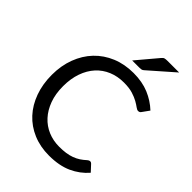

<svg xmlns="http://www.w3.org/2000/svg" viewBox="-261 -1054 1189 1189"><g transform="rotate(45 334.0 -459.0)"><path d="M594 -148C588.3 -148 582.7 -145.5 577 -140.5C564.7 -129.2 552.2 -119.4 539.8 -111.2C527.2 -103.1 513.8 -96.3 499.2 -91C484.8 -85.7 468.9 -81.8 451.8 -79.2C434.6 -76.8 415.3 -75.5 394 -75.5C359 -75.5 326.4 -81.8 296.2 -94.5C266.1 -107.2 239.9 -125.6 217.8 -149.8C195.6 -173.9 178.1 -203.5 165.2 -238.5C152.4 -273.5 146 -313.3 146 -358C146 -402 152.2 -441.5 164.5 -476.5C176.8 -511.5 194.1 -541.2 216.2 -565.5C238.4 -589.8 264.8 -608.4 295.5 -621.2C326.2 -634.1 360 -640.5 397 -640.5C427.7 -640.5 453.5 -637.2 474.5 -630.8C495.5 -624.2 513 -617 527 -609C541 -601 552.3 -593.8 561 -587.2C569.7 -580.8 577 -577.5 583 -577.5C588.3 -577.5 592.6 -578.6 595.8 -580.8C598.9 -582.9 601.5 -585.7 603.5 -589L635.5 -633.5C605.8 -661.5 571.5 -683.7 532.5 -700C493.5 -716.3 448.5 -724.5 397.5 -724.5C345.5 -724.5 298 -715.6 255 -697.8C212 -679.9 175.1 -654.8 144.2 -622.5C113.4 -590.2 89.5 -551.5 72.5 -506.5C55.5 -461.5 47 -412 47 -358C47 -304 55.2 -254.5 71.5 -209.5C87.8 -164.5 110.8 -125.9 140.5 -93.8C170.2 -61.6 206 -36.6 248 -18.8C290 -0.9 336.7 8 388 8C447.3 8 497.9 -1.5 539.8 -20.5C581.6 -39.5 617.2 -66 646.5 -100L608 -141.5C604 -145.8 599.3 -148 594 -148ZM594.5 -926H494C483 -926 474.6 -925.2 468.8 -923.5C462.9 -921.8 457.2 -917.3 451.5 -910L336 -773H400C406.7 -773 412.3 -773.5 417 -774.5C421.7 -775.5 426.5 -778.3 431.5 -783Z"/></g></svg>

Font: LatoLatin
Style: Regular
Weight: 400
Designer: Lukasz Dziedzic with Adam Twardoch and Botio Nikoltchev
Foundry: tyPoland Lukasz Dziedzic
Version: Version 2.015; 2015-08-06; http://www.latofonts.com/